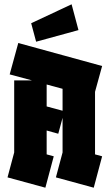

<svg xmlns="http://www.w3.org/2000/svg" viewBox="-20 -874 510 893"><path d="M191 -1 15 -49 46 -165V-500H129L25 -528L65 -674L455 -567L422 -447V-156L455 -147L416 -1L240 -49L271 -165V-326L251 -252L197 -267V-156L230 -147ZM197 -379 271 -359V-461L197 -481ZM148 -680 125 -766 313 -854 345 -734Z"/></svg>

Font: Blaka
Style: Regular
Weight: 400
Designer: Mohamed Gaber
Foundry: Kief Type Foundry
Version: Version 1.003; ttfautohint (v1.8.4.7-5d5b)